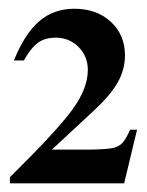

<svg xmlns="http://www.w3.org/2000/svg" viewBox="-20 -694 340 444"><path d="M296.9 -394 267.1 -270H2.9V-284.2Q111.8 -391.6 147.5 -440.7Q183.1 -489.7 183.1 -532.2Q183.1 -564 161.6 -585.4Q140.1 -606.9 108.9 -606.9Q84 -606.9 67.6 -595Q51.3 -583 35.2 -554.2H12.2Q37.1 -616.2 70.8 -645Q104.5 -673.8 151.9 -673.8Q203.6 -673.8 236.3 -643.6Q269 -613.3 269 -565.9Q269 -533.2 252.4 -503.7Q235.8 -474.1 196.8 -438L100.1 -348.1H189.9Q225.6 -348.6 240 -351.6Q254.4 -354.5 262.7 -363Q271 -371.6 280.8 -394Z"/></svg>

Font: Accordance
Style: Bold
Weight: 700
Version: Version 1.2 (build January 31, 2020) Miklal Software Solutio